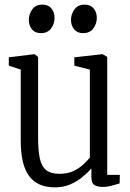

<svg xmlns="http://www.w3.org/2000/svg" viewBox="-20 -798 562 829"><path d="M423.5 9Q400.5 9 387.5 0.8Q374.5 -7.5 374.5 -33V-71Q359.5 -53 336.5 -34Q313.5 -15 283.5 -2Q253.5 11 217 11Q142 11 105.8 -37.8Q69.5 -86.5 69.5 -191V-497.5L18 -514.5V-550.5L127.5 -564H129L144.5 -552.5V-202.5Q144.5 -149 151.8 -114.5Q159 -80 179 -63.8Q199 -47.5 236.5 -47.5Q271.5 -47.5 296.5 -59.2Q321.5 -71 339 -87.2Q356.5 -103.5 368 -117.5V-497.5L301 -514.5V-550.5L421 -564H423L443 -552.5V-43H497.5L496.5 -6Q482 -1.5 462.5 3.8Q443 9 423.5 9ZM156 -655Q131.5 -655 118 -671.5Q104.5 -688 104.5 -712.5Q104.5 -737 119.2 -757.5Q134 -778 163 -778H164Q189 -778 202.2 -761.5Q215.5 -745 215.5 -720.5Q215.5 -696 200.8 -675.5Q186 -655 157 -655ZM338 -655Q313.5 -655 300 -671.5Q286.5 -688 286.5 -712.5Q286.5 -737 301.5 -757.5Q316.5 -778 345 -778H346Q371 -778 384.5 -761.5Q398 -745 398 -720.5Q398 -696 383.2 -675.5Q368.5 -655 339 -655Z"/></svg>

Font: Merriweather 24pt SemiCondensed Light
Style: Regular
Weight: 300
Width: 4
Designer: Eben Sorkin
Foundry: Eben Sorkin
Version: Version 2.100